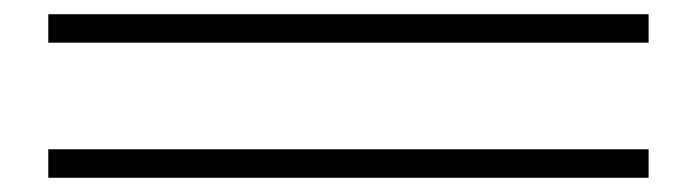

<svg xmlns="http://www.w3.org/2000/svg" viewBox="-20 -478 980 270"><path d="M47.9 -418V-458H892.1V-418ZM47.9 -228V-268.1H892.1V-228Z"/></svg>

Font: Flanker Steampunk
Style: Regular
Weight: 400
Designer: Alexey Kryukov, Leonardo Di Lena
Foundry: Alexey Kryukov, Leonardo Di Lena
Version: 1.210